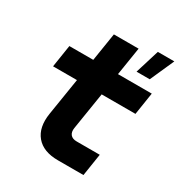

<svg xmlns="http://www.w3.org/2000/svg" viewBox="-176 -883 952 1009"><g transform="rotate(30 300.0 -378.0)"><path d="M51 -415 72 -550H217L244 -720H394L367 -550H572L551 -415H346L310 -190Q306 -164 318 -149.5Q330 -135 356 -135H496L475 0H320Q231 0 188.5 -50.5Q146 -101 160 -190L196 -415ZM445 -610 490 -756H590L525 -610Z"/></g></svg>

Font: JetBrains Mono ExtraBold
Style: Italic
Weight: 800
Designer: Philipp Nurullin, Konstantin Bulenkov
Foundry: JetBrains
Version: Version 1.000; ttfautohint (v1.8.3)